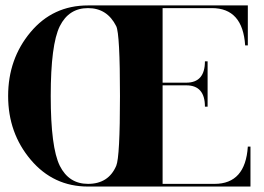

<svg xmlns="http://www.w3.org/2000/svg" viewBox="-20 -684 968 704"><path d="M199.2 -587.9Q166 -520.5 166 -332Q166 -143.6 199.2 -76.2Q232.4 -9.8 302.7 -9.8Q377.9 -9.8 406.2 -76.2Q419.9 -108.4 419.9 -332Q419.9 -560.1 406.2 -587.9Q373 -654.3 302.7 -654.3Q232.4 -654.3 199.2 -587.9ZM302.7 -664.1H888.7V-517.6H878.9Q870.1 -654.3 756.8 -654.3H576.2V-380.9H663.1Q731.4 -380.9 731.4 -459H741.2V-293H731.4Q731.4 -371.1 663.1 -371.1H576.2V-9.8H766.6Q879.9 -9.8 888.7 -146.5H898.4V0H302.7Q175.8 0 92.8 -98.1Q9.8 -196.3 9.8 -332Q9.8 -467.8 91.8 -565.9Q173.8 -664.1 302.7 -664.1Z"/></svg>

Font: spinweradBold
Style: Regular
Weight: 700
Width: 7
Version: Version 0.3 ; ttfautohint (v1.2) -l 8 -r 50 -G 200 -x 14 -D 